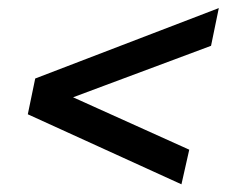

<svg xmlns="http://www.w3.org/2000/svg" viewBox="-20 -491 569 482"><path d="M68.4 -293.9 529.3 -470.7 509.8 -376 85.9 -217.8 97.7 -276.4 455.1 -115.2 435.5 -28.3 49.8 -204.1Z"/></svg>

Font: Crimson Pro
Style: Bold Italic
Weight: 700
Italic angle: -12°
Designer: Jacques Le Bailly
Foundry: Baron von Fonthausen
Version: Version 1.003